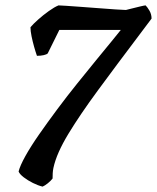

<svg xmlns="http://www.w3.org/2000/svg" viewBox="-20 -585 582 712"><path d="M138 107Q121 103 102 93.5Q83 84 68 72.5Q53 61 49 51Q54 30 74 -6Q94 -42 125 -86.5Q156 -131 192.5 -180Q229 -229 266.5 -275.5Q304 -322 337 -362.5Q370 -403 394 -432Q418 -461 428 -474H200L157 -387Q153 -383 142 -380.5Q131 -378 117 -378Q112 -392 106.5 -411.5Q101 -431 97 -450.5Q93 -470 93 -484Q103 -496 121.5 -512.5Q140 -529 161 -544Q182 -559 197 -565Q202 -565 225 -563.5Q248 -562 281 -559.5Q314 -557 348 -554.5Q382 -552 409.5 -550Q437 -548 447 -548Q451 -549 467 -553Q483 -557 499.5 -561Q516 -565 520 -565Q527 -558 534.5 -545Q542 -532 542 -516L415 -347Q377 -296 343.5 -250.5Q310 -205 282.5 -164.5Q255 -124 233.5 -88.5Q212 -53 198 -21.5Q184 10 178 38Q176 48 175.5 57.5Q175 67 175 77Q168 86 157.5 94.5Q147 103 138 107Z"/></svg>

Font: Texturina 12pt SemiBold
Style: Italic
Weight: 600
Italic angle: -11°
Version: Version 1.002